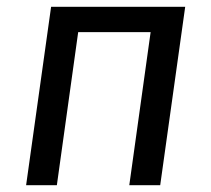

<svg xmlns="http://www.w3.org/2000/svg" viewBox="-20 -547 624 567"><path d="M424.8 -452.1H210.9L147.9 0H57.1L130.9 -526.9H526.9L453.1 0H361.8Z"/></svg>

Font: FiraSans-Italic
Style: Italic
Weight: 400
Italic angle: -8°
Designer: Carrois Corporate & Edenspiekermann AG
Foundry: Carrois Corporate GbR & Edenspiekermann AG
Version: Version 3.106;PS 003.106;hotconv 1.0.70;makeotf.lib2.5.58329